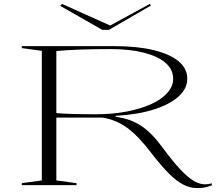

<svg xmlns="http://www.w3.org/2000/svg" viewBox="-20 -943 1122 978"><path d="M983 15Q949 15 915 -2Q881 -19 841.5 -58Q802 -97 752 -162Q686 -249 629 -291Q572 -333 502 -344H267V-24L370 -10V0H91V-10L193 -24V-684L91 -698V-708H562Q678 -708 761.5 -688Q845 -668 889.5 -631Q934 -594 934 -542Q934 -491 888.5 -450.5Q843 -410 761 -384.5Q679 -359 569 -353V-348Q607 -343 638.5 -332Q670 -321 699 -302Q728 -283 755.5 -254.5Q783 -226 812 -186Q861 -120 898 -80.5Q935 -41 964.5 -23Q994 -5 1022 -4Q1040 -4 1059 -9V1Q1046 6 1033 9.5Q1020 13 1007 14Q994 15 983 15ZM468 -361Q552 -361 623.5 -374.5Q695 -388 748.5 -412Q802 -436 832 -469.5Q862 -503 862 -542Q862 -589 823.5 -622.5Q785 -656 713.5 -674.5Q642 -693 543 -693Q457 -693 388 -690.5Q319 -688 267 -683V-367Q297 -364 347.5 -362.5Q398 -361 468 -361ZM743 -923 749 -915 535 -791H501L287 -913L296 -923L541 -813Z"/></svg>

Font: Kalnia Expanded ExtraLight
Style: Regular
Weight: 250
Width: 7
Designer: Frida Medrano
Foundry: Frida Medrano
Version: Version 1.105